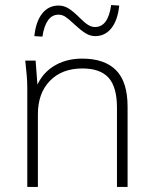

<svg xmlns="http://www.w3.org/2000/svg" viewBox="-20 -740 610 760"><path d="M88 0V-392Q88 -418 85.5 -445Q83 -472 80 -500H121L130 -380H118Q139 -443 188.5 -475.5Q238 -508 305 -508Q394 -508 439.5 -462Q485 -416 485 -318V0H443V-314Q443 -395 410 -432Q377 -469 306 -469Q225 -469 177.5 -420Q130 -371 130 -288V0ZM148 -595 116 -597Q122 -655 147 -686.5Q172 -718 212 -718Q233 -718 251.5 -706.5Q270 -695 294 -671Q316 -649 329.5 -641Q343 -633 356 -633Q408 -633 420 -720L452 -718Q446 -660 421 -628.5Q396 -597 357 -597Q337 -597 318.5 -608.5Q300 -620 274 -644Q252 -665 239 -673.5Q226 -682 212 -682Q186 -682 170 -659.5Q154 -637 148 -595Z"/></svg>

Font: Mulish ExtraLight ExtraLight
Style: Regular
Weight: 250
Version: Version 3.603